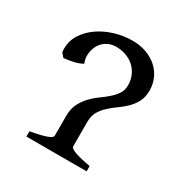

<svg xmlns="http://www.w3.org/2000/svg" viewBox="-118 -565 636 661"><g transform="rotate(30 200.0 -234.5)"><path d="M73.2 0V-21Q156.2 -35.6 156.2 -50.8V-129.9Q156.2 -157.7 166 -177.7Q175.8 -197.8 190.4 -213.4Q205.1 -229 222.2 -241.2Q239.3 -253.4 253.9 -266.1Q268.6 -278.8 278.3 -293.2Q288.1 -307.6 288.1 -327.1Q288.1 -349.6 279.8 -367.4Q271.5 -385.3 257.6 -397.5Q243.7 -409.7 225.6 -416Q207.5 -422.4 187.5 -422.4Q169.9 -422.4 156.2 -416Q142.6 -409.7 133.3 -398.9Q124 -388.2 119.1 -374Q114.3 -359.9 114.3 -344.7Q114.3 -337.9 116 -330.6Q117.7 -323.2 120.1 -316.4Q104.5 -308.1 87.4 -304.2Q70.3 -300.3 48.3 -297.9L35.2 -312.5Q34.2 -316.4 34.2 -320.3V-328.6Q34.2 -359.4 50.8 -385Q67.4 -410.6 94.5 -429.4Q121.6 -448.2 156 -458.5Q190.4 -468.8 225.6 -468.8Q255.9 -468.8 281 -459.5Q306.2 -450.2 324 -434.1Q341.8 -418 351.6 -396Q361.3 -374 361.3 -349.1Q361.3 -322.8 351.6 -304.2Q341.8 -285.6 327.1 -271.2Q312.5 -256.8 295.4 -244.9Q278.3 -232.9 263.7 -219.5Q249 -206.1 239.3 -189.5Q229.5 -172.9 229.5 -148.9V-50.8Q229.5 -43.5 251 -35.6Q272.5 -27.8 312.5 -21V0Z"/></g></svg>

Font: Gentium Basic
Style: Regular
Weight: 400
Designer: J. Victor Gaultney and Annie Olsen
Foundry: SIL International
Version: Version 1.100